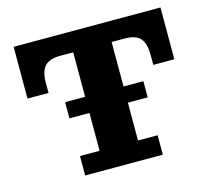

<svg xmlns="http://www.w3.org/2000/svg" viewBox="-99 -800 1008 917"><g transform="rotate(-15 405.0 -341.0)"><path d="M213 0V-96H310V-682H500V-96H597V0ZM42 -426V-583H246Q192 -583 169 -557.5Q146 -532 146 -476V-426ZM42 -583V-682H768V-583ZM664 -476Q664 -532 641.5 -557.5Q619 -583 564 -583H768V-426H664ZM211 -283V-363H598V-283Z"/></g></svg>

Font: Montagu Slab 24pt
Style: Bold
Weight: 700
Designer: Florian Karsten
Foundry: Florian Karsten
Version: Version 1.000